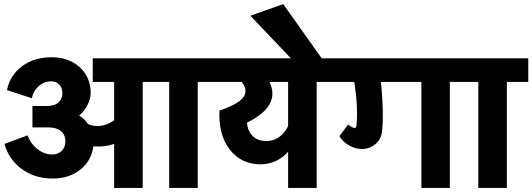

<svg xmlns="http://www.w3.org/2000/svg" viewBox="-20 -919 2612 942"><path d="M540 2.9V-212.9Q492.7 -196.3 438 -201.2Q428.7 -130.4 374 -86.7Q319.3 -43 237.8 -43Q150.9 -43 86.9 -89.8Q22.9 -136.7 2 -212.9L115.2 -254.9Q130.4 -213.4 164.1 -187.3Q197.8 -161.1 235.8 -161.1Q264.6 -161.1 282.7 -179Q300.8 -196.8 300.8 -225.1Q300.8 -258.8 278.3 -276.4Q255.9 -293.9 217.8 -293.9H139.2V-398.9H209Q248 -398.9 267.1 -416.7Q286.1 -434.6 286.1 -461.9Q286.1 -487.8 271 -503.9Q255.9 -520 231.9 -520Q196.8 -520 170.2 -496.8Q143.6 -473.6 136.2 -437L14.2 -477.1Q28.8 -549.3 87.9 -593.8Q147 -638.2 232.9 -638.2Q317.4 -638.2 371.1 -589.1Q424.8 -540 424.8 -462.9Q424.8 -434.1 408.9 -403.1Q393.1 -372.1 368.2 -352.1Q394 -337.4 411.1 -311Q431.2 -300.8 457 -300.8Q501.5 -300.8 540 -329.1V-517.1H435.1V-632.8H1055.2V-517.1H950.2V2.9H810.1V-517.1H680.2V2.9Z M984.4 -632.8H1638.7V-517.1H1533.7V2.9H1393.6V-174.8Q1370.1 -146.5 1334.2 -129.6Q1298.3 -112.8 1258.3 -112.8Q1165 -112.8 1108.4 -183.8Q1051.8 -254.9 1056.6 -376Q1125.5 -400.4 1155 -423.1Q1184.6 -445.8 1184.6 -472.2Q1184.6 -495.6 1165.5 -517.1H984.4ZM1287.6 -227.1Q1321.3 -227.1 1348.9 -246.1Q1376.5 -265.1 1393.6 -300.8V-517.1H1301.8Q1316.4 -488.3 1316.4 -460Q1316.4 -378.4 1191.4 -316.9Q1195.3 -276.4 1219.7 -251.7Q1244.1 -227.1 1287.6 -227.1Z M1493.7 -542 1208.5 -841.8 1369.6 -898.9 1583.5 -597.2Z M1601.1 -632.8H2292V-517.1H2187V2.9H2047.4V-517.1H1849.1Q1863.3 -375 1855.5 -283.2Q1851.6 -236.3 1822.3 -212.2Q1793 -188 1755.4 -188Q1724.1 -188 1693.1 -205.3Q1662.1 -222.7 1645 -251L1688 -308.1Q1710.9 -291 1720.2 -291Q1727.5 -291 1729 -303.2Q1737.8 -390.1 1718.3 -517.1H1601.1Z M2326.7 2.9V-517.1H2221.7V-632.8H2571.8V-517.1H2466.8V2.9Z"/></svg>

Font: LT Superior
Style: Bold
Weight: 400
Designer: Daniel Lyons
Foundry: LyonsType
Version: Version 1.000